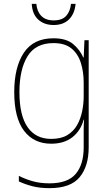

<svg xmlns="http://www.w3.org/2000/svg" viewBox="-20 -737 564 998"><path d="M258 -538Q324 -538 359.5 -508.5Q395 -479 413 -438H415L419 -528H441V29Q441 127 394 184Q347 241 237 241Q187 241 148.5 231Q110 221 78 206V177Q111 194 150 205Q189 216 237 216Q332 216 373.5 167Q415 118 415 29V-15Q415 -42 415 -63.5Q415 -85 417 -115H415Q399 -57 356 -23.5Q313 10 246 10Q156 10 105 -57Q54 -124 54 -258Q54 -388 104 -463Q154 -538 258 -538ZM258 -513Q165 -513 123 -444.5Q81 -376 81 -258Q81 -137 123.5 -76Q166 -15 246 -15Q297 -15 329.5 -34.5Q362 -54 380.5 -86.5Q399 -119 407 -158.5Q415 -198 415 -237V-307Q415 -364 400 -411Q385 -458 351 -485.5Q317 -513 258 -513ZM373 -717Q368 -665 338.5 -636Q309 -607 259 -607Q210 -607 179 -635Q148 -663 145 -717H169Q172 -678 194.5 -654.5Q217 -631 259 -631Q303 -631 324 -654.5Q345 -678 349 -717Z"/></svg>

Font: Noto Sans Lao UI SemCond Thin
Style: Regular
Weight: 100
Width: 4
Designer: Monotype Design Team
Foundry: Monotype Imaging Inc.
Version: Version 2.000; ttfautohint (v1.8.4.7-5d5b)